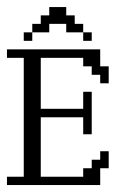

<svg xmlns="http://www.w3.org/2000/svg" viewBox="-20 -532 357 552"><path d="M0 0V-23.9H48.3V-365.7H0V-390.1H268.1V-341.3H292.5V-292.5H268.1V-316.9H243.7V-341.3H219.2V-365.7H97.2V-219.2H219.2V-268.1H243.7V-146H219.2V-194.8H97.2V-23.9H219.2V-48.3H243.7V-72.8H268.1V-97.2H292.5V-48.3H268.1V0ZM48.3 -414.6V-439H72.8V-414.6ZM219.2 -414.6V-439H243.7V-414.6ZM72.8 -439V-463.4H97.2V-487.8H121.6V-511.7H170.4V-487.8H194.8V-463.4H219.2V-439H170.4V-463.4H121.6V-439Z"/></svg>

Font: FS Mondwest Regular
Style: Regular
Weight: 400
Designer: NZWStudios2024
Foundry: https://fontstruct.com
Version: Version 1.0